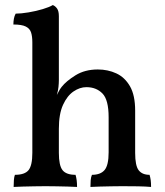

<svg xmlns="http://www.w3.org/2000/svg" viewBox="-20 -737 653 760"><path d="M515 -132Q515 -81 529 -63Q543 -45 572 -45Q575 -35 576.5 -24Q578 -13 578 3Q556 1 526 0.5Q496 0 464 0Q444 0 420 0.5Q396 1 375 1.5Q354 2 338 3Q338 -12 339 -24Q340 -36 344 -45Q378 -45 394 -64Q410 -83 410 -134V-273Q410 -342 385.5 -367Q361 -392 322 -392Q296 -392 271 -375Q246 -358 229.5 -322Q213 -286 213 -227V-132Q213 -82 227.5 -63.5Q242 -45 279 -45Q282 -35 283.5 -23.5Q285 -12 285 3Q270 2 249 1.5Q228 1 205 0.5Q182 0 160 0Q140 0 116 0.5Q92 1 70.5 1.5Q49 2 34 3Q34 -12 35 -24.5Q36 -37 39 -45Q78 -45 93 -63.5Q108 -82 108 -132V-316L213 -420Q213 -408 211.5 -393Q210 -378 205 -361Q209 -368 213 -376Q217 -384 224 -393Q242 -416 279 -439Q316 -462 367 -462Q407 -462 440.5 -446.5Q474 -431 494.5 -395.5Q515 -360 515 -299ZM108 -569Q108 -593 103 -608.5Q98 -624 82 -632Q66 -640 33 -640Q33 -652 35 -663Q37 -674 42 -683Q63 -683 93 -688Q123 -693 149.5 -701Q176 -709 189 -717Q199 -713 206 -703Q213 -693 213 -673V-538H108ZM108 -574H213V-420L108 -298Z"/></svg>

Font: Vollkorn Medium
Style: Regular
Weight: 500
Designer: Friedrich Althausen
Foundry: Friedrich Althausen
Version: Version 5.000